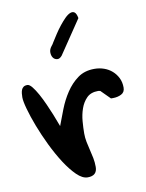

<svg xmlns="http://www.w3.org/2000/svg" viewBox="-85 -815 669 878"><g transform="rotate(-10 249.5 -376.0)"><path d="M19.5 -410.2Q19.5 -418.9 20.5 -428.2Q21.5 -437.5 24.4 -444.8Q27.3 -452.1 33.7 -457Q40 -461.9 51.8 -461.9Q61.5 -461.9 73.7 -446.8Q85.9 -431.6 98.6 -408.7Q111.3 -385.7 123.5 -358.4Q135.7 -331.1 145 -308.1Q154.3 -285.2 160.2 -268.6Q166 -252 167 -251Q179.7 -285.2 195.3 -325.2Q210.9 -365.2 233.9 -399.9Q256.8 -434.6 288.6 -458Q320.3 -481.4 366.2 -481.4Q389.6 -481.4 410.6 -474.1Q431.6 -466.8 447.8 -452.6Q463.9 -438.5 473.6 -418.9Q483.4 -399.4 483.4 -374Q483.4 -352.5 466.3 -343.8Q449.2 -335 427.7 -335H418L376 -377Q374 -377 373 -377.9Q371.1 -377.9 369.6 -378.4Q368.2 -378.9 366.2 -378.9Q332 -378.9 313 -359.9Q293.9 -340.8 284.2 -313Q274.4 -285.2 272 -254.4Q269.5 -223.6 269.5 -198.2Q269.5 -178.7 273.4 -158.7Q277.3 -138.7 282.2 -119.6Q287.1 -100.6 291 -80.6Q294.9 -60.5 294.9 -39.1Q294.9 2 251 2Q226.6 2 200.2 -23.9Q173.8 -49.8 147.9 -89.8Q122.1 -129.9 98.6 -178.2Q75.2 -226.6 57.6 -272.5Q40 -318.4 29.8 -355.5Q19.5 -392.6 19.5 -410.2ZM335 -722.7 229.5 -566.4Q217.8 -552.7 206.1 -554.7Q194.3 -556.6 188 -565.9Q181.6 -575.2 181.2 -589.4Q180.7 -603.5 191.4 -617.2Q194.3 -620.1 197.8 -625.5Q201.2 -630.9 202.1 -632.8Q211.9 -648.4 224.6 -668Q237.3 -687.5 251 -704.6Q264.6 -721.7 277.8 -734.9Q291 -748 302.7 -752.4Q314.5 -756.8 322.8 -750.5Q331.1 -744.1 335 -722.7Z"/></g></svg>

Font: Gloria Hallelujah
Style: Regular
Weight: 400
Designer: Kimberly Geswein
Foundry: Kimberly Geswein
Version: Version 1.004 2010